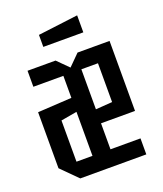

<svg xmlns="http://www.w3.org/2000/svg" viewBox="-135 -813 764 902"><g transform="rotate(-20 247.5 -362.5)"><path d="M30 -80V-360L200 -370V-480H50V-560H190L245 -505L300 -560H460V-210H290V-80H440V0H110ZM290 -280 373 -286V-480H290ZM120 -286V-80H200V-300ZM158 -640V-700L358 -725V-640Z"/></g></svg>

Font: Tektur Condensed
Style: Regular
Weight: 400
Width: 3
Designer: Adam Jagosz
Foundry: Adam Jagosz
Version: Version 1.005;gftools[0.9.30]